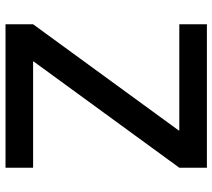

<svg xmlns="http://www.w3.org/2000/svg" viewBox="-57 -713 770 696"><g transform="rotate(-90 328.0 -365.0)"><path d="M68 0V-100L453 -628V-630H68V-730H588V-630L203 -102V-100H588V0Z"/></g></svg>

Font: M PLUS 2 Thin Medium
Style: Regular
Weight: 500
Version: Version 1.001